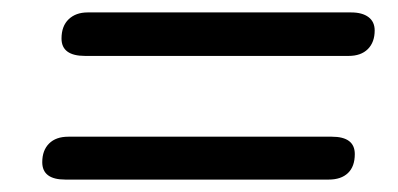

<svg xmlns="http://www.w3.org/2000/svg" viewBox="-20 -495 640 309"><path d="M79 -433Q79 -453 90.5 -464Q102 -475 121 -475H545Q563 -475 573 -467.5Q583 -460 583 -446Q583 -427 572 -416Q561 -405 541 -405H117Q79 -405 79 -433ZM48 -234Q48 -253 59 -264Q70 -275 90 -275H514Q551 -275 551 -247Q551 -227 540 -216.5Q529 -206 509 -206H85Q48 -206 48 -234Z"/></svg>

Font: SN Pro
Style: Italic
Weight: 400
Italic angle: -9°
Designer: Tobias Whetton
Foundry: Supernotes
Version: Version 1.003